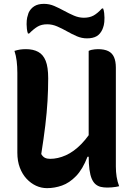

<svg xmlns="http://www.w3.org/2000/svg" viewBox="-20 -965 690 996"><path d="M598 1Q591 3 581 4.5Q571 6 559.5 7Q548 8 537 8Q518 8 503 4.5Q488 1 476 -9Q464 -19 456 -37.5Q448 -56 444 -85.5Q440 -115 440 -158Q440 -280 440 -365Q440 -450 440 -510.5Q440 -571 440 -615.5Q440 -660 440 -701Q448 -705 455.5 -706.5Q463 -708 471.5 -709Q480 -710 488 -710Q521 -710 541.5 -700Q562 -690 571.5 -668.5Q581 -647 581 -614Q581 -550 581 -486Q581 -422 581 -357.5Q581 -293 581 -229Q581 -165 581 -101Q581 -73 585 -48Q589 -23 598 1ZM224 11Q194 11 167 -1.5Q140 -14 118 -37.5Q96 -61 83 -95Q70 -129 70 -173Q70 -241 70 -310.5Q70 -380 70 -450Q70 -520 70 -587Q70 -620 66.5 -648.5Q63 -677 55 -701Q71 -706 84.5 -708Q98 -710 115 -710Q152 -710 178 -696Q204 -682 217 -649.5Q230 -617 230 -559Q230 -501 226.5 -441Q223 -381 215 -314.5Q207 -248 194 -166Q202 -152 213 -146.5Q224 -141 240 -141Q280 -141 321.5 -159.5Q363 -178 402.5 -218.5Q442 -259 476 -321V-152H434Q409 -87 374.5 -51.5Q340 -16 301.5 -2.5Q263 11 224 11ZM415 -873Q444 -873 464.5 -884Q485 -895 509 -921H515Q519 -911 520.5 -897Q522 -883 522 -873Q522 -848 518.5 -834.5Q515 -821 511 -812Q500 -788 481 -777Q462 -766 431 -766Q404 -766 378.5 -777Q353 -788 327.5 -802.5Q302 -817 276.5 -828Q251 -839 225 -839Q196 -839 176 -827.5Q156 -816 131 -791H125Q121 -801 119.5 -815Q118 -829 118 -839Q118 -861 121 -874Q124 -887 128 -898Q138 -920 157.5 -932.5Q177 -945 208 -945Q236 -945 261.5 -934Q287 -923 312.5 -909Q338 -895 363.5 -884Q389 -873 415 -873Z"/></svg>

Font: Recursive Casual
Style: Bold
Weight: 700
Version: Version 1.085